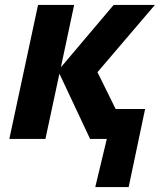

<svg xmlns="http://www.w3.org/2000/svg" viewBox="-20 -566 652 782"><path d="M368 196H504L571 -122H451L377 -272L611 -546H443L228 -292L282 -546H135L18 0H165L222 -266L347 0H415Z"/></svg>

Font: Noto Sans
Style: Bold Italic
Weight: 700
Italic angle: -12°
Designer: Monotype Design Team
Foundry: Monotype Imaging Inc.
Version: Version 2.013